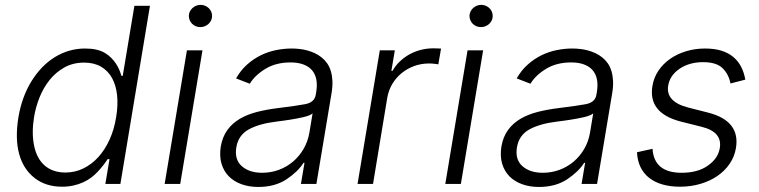

<svg xmlns="http://www.w3.org/2000/svg" viewBox="-20 -751 3101 784"><path d="M55 -271.3Q69.2 -355.5 108.3 -419Q127.8 -450.6 151.8 -475.5Q175.8 -500.4 203.7 -517.6Q231.5 -534.8 262.8 -543.9Q294 -552.9 327.4 -552.9Q377.5 -552.9 407.7 -535.2Q422.6 -526.3 433.8 -515.1Q445 -503.9 453.1 -491.7Q461.3 -479.4 466.8 -466.6Q472.3 -453.8 475.5 -441.4H481.2L528.8 -727.3H592.3L471.6 0H410.2L427.2 -101.2H419.4Q411.6 -88.8 401.6 -76.2Q391.7 -63.6 379.6 -50.4Q367.5 -37.3 352.5 -25.9Q337.4 -14.6 319.2 -6.4Q301.1 1.8 279.7 6.6Q258.2 11.4 233.3 11.4Q166.9 11.4 121.4 -24.1Q75.3 -60 58.2 -122.3Q41.2 -184.7 55 -271.3ZM119 -157.7Q123.9 -132.1 134.4 -111.5Q144.9 -90.9 160.9 -76.5Q176.8 -62.1 198.5 -54.3Q220.2 -46.5 247.2 -46.5Q286.6 -46.5 320.8 -63.4Q355.1 -80.3 382.1 -110.3Q409.1 -140.3 427.7 -181.6Q446.4 -223 454.2 -272.4Q462.4 -321.4 458.1 -362.2Q453.8 -403.1 437.3 -432.7Q420.8 -462.4 392.2 -478.9Q363.6 -495.4 323.5 -495.4Q278.4 -495.4 243.1 -475.7Q207.7 -456 182.4 -424.2Q157 -392.4 141.2 -352.6Q125.4 -312.9 119 -272.4Q108.7 -208.8 119 -157.7Z M743.3 -545.5H806.8L715.9 0H652.3ZM751.1 -686.8Q751.4 -696 755.3 -704Q759.2 -712 765.8 -718Q772.4 -724.1 780.9 -727.6Q789.4 -731.2 799 -731.2Q808.9 -731.2 817.6 -727.5Q826.3 -723.7 832.7 -717.5Q839.1 -711.3 842.7 -702.8Q846.2 -694.2 845.9 -684.7Q845.9 -675.8 842 -667.6Q838.1 -659.4 831.5 -653.4Q824.9 -647.4 816.2 -643.8Q807.5 -640.3 797.9 -640.3Q788 -640.3 779.3 -644Q770.6 -647.7 764.4 -653.9Q758.2 -660.2 754.6 -668.7Q751.1 -677.2 751.1 -686.8Z M881.4 -152.3Q888.5 -192.8 908.6 -220.3Q928.6 -247.9 959.5 -266Q990.4 -284.1 1030.5 -294.2Q1070.7 -304.3 1117.9 -310Q1153.4 -314.3 1180 -318.2Q1206.7 -322.1 1225.9 -325.6Q1263.8 -332.7 1269.2 -363.3L1271.3 -376.1Q1275.9 -403.8 1271.7 -426.1Q1267.4 -448.5 1254.3 -464Q1241.1 -479.4 1219.1 -487.7Q1197.1 -496.1 1166.2 -496.1Q1107.2 -496.1 1064.3 -470.2Q1021 -443.9 1000 -409.1L943.9 -430.8Q963.1 -464.5 989.3 -487.7Q1015.6 -511 1045.6 -525.6Q1075.6 -540.1 1107.8 -546.5Q1139.9 -552.9 1170.8 -552.9Q1186.4 -552.9 1202.6 -551.1Q1218.8 -549.4 1234.6 -545.1Q1250.4 -540.8 1265.3 -533.9Q1280.2 -527 1293 -516.7Q1305.8 -506.7 1315.5 -492.9Q1325.3 -479 1330.8 -460.9Q1336.3 -442.8 1337.4 -420.3Q1338.4 -397.7 1333.8 -370.4L1272 0H1208.8L1223.4 -86.3H1219.5Q1196.7 -50.1 1149.9 -18.8Q1102.6 12.4 1034.4 12.4Q997.5 12.4 966.6 1.4Q935.7 -9.6 914.8 -30.5Q893.8 -51.5 884.6 -82.2Q875.4 -112.9 881.4 -152.3ZM967 -72.8Q997.5 -45.5 1050.4 -45.5Q1086.3 -45.5 1118.8 -57.5Q1151.3 -69.6 1176.8 -91.4Q1202.4 -113.3 1219.8 -143.3Q1237.2 -173.3 1243.3 -209.2L1256.4 -288Q1246.4 -279.1 1219.1 -272.7Q1206 -269.5 1191.2 -266.9Q1176.5 -264.2 1162.1 -261.9Q1147.7 -259.6 1134.2 -257.8Q1120.7 -256 1109.4 -254.6Q1038.7 -246.1 996.1 -222.7Q953.1 -199.2 945 -149.5Q936.8 -99.8 967 -72.8Z M1440 0 1530.9 -545.5H1592.3L1578.1 -461.6H1582.7Q1595.2 -483.7 1613.3 -500.7Q1631.4 -517.8 1652.9 -529.5Q1674.4 -541.2 1698.7 -547.4Q1723 -553.6 1747.5 -553.6Q1755.7 -553.6 1765.1 -553.4Q1774.5 -553.3 1780.9 -552.6L1769.9 -488.3Q1765.6 -489 1755.1 -490.4Q1744.7 -491.8 1731.9 -491.8Q1699.9 -491.8 1671.3 -481.4Q1642.8 -470.9 1620 -452.4Q1597.3 -433.9 1582 -408.4Q1566.8 -382.8 1561.4 -352.3L1503.2 0Z M1889.2 -545.5H1952.8L1861.9 0H1798.3ZM1897 -686.8Q1897.4 -696 1901.3 -704Q1905.2 -712 1911.8 -718Q1918.3 -724.1 1926.8 -727.6Q1935.4 -731.2 1945 -731.2Q1954.9 -731.2 1963.6 -727.5Q1972.3 -723.7 1978.7 -717.5Q1985.1 -711.3 1988.6 -702.8Q1992.2 -694.2 1991.8 -684.7Q1991.8 -675.8 1987.9 -667.6Q1984 -659.4 1977.5 -653.4Q1970.9 -647.4 1962.2 -643.8Q1953.5 -640.3 1943.9 -640.3Q1933.9 -640.3 1925.2 -644Q1916.5 -647.7 1910.3 -653.9Q1904.1 -660.2 1900.6 -668.7Q1897 -677.2 1897 -686.8Z M2027.3 -152.3Q2034.4 -192.8 2054.5 -220.3Q2074.6 -247.9 2105.5 -266Q2136.4 -284.1 2176.5 -294.2Q2216.6 -304.3 2263.8 -310Q2299.4 -314.3 2326 -318.2Q2352.6 -322.1 2371.8 -325.6Q2409.8 -332.7 2415.1 -363.3L2417.3 -376.1Q2421.9 -403.8 2417.6 -426.1Q2413.4 -448.5 2400.2 -464Q2387.1 -479.4 2365.1 -487.7Q2343 -496.1 2312.1 -496.1Q2253.2 -496.1 2210.2 -470.2Q2166.9 -443.9 2146 -409.1L2089.8 -430.8Q2109 -464.5 2135.3 -487.7Q2161.6 -511 2191.6 -525.6Q2221.6 -540.1 2253.7 -546.5Q2285.9 -552.9 2316.8 -552.9Q2332.4 -552.9 2348.5 -551.1Q2364.7 -549.4 2380.5 -545.1Q2396.3 -540.8 2411.2 -533.9Q2426.1 -527 2438.9 -516.7Q2451.7 -506.7 2461.5 -492.9Q2471.2 -479 2476.7 -460.9Q2482.2 -442.8 2483.3 -420.3Q2484.4 -397.7 2479.8 -370.4L2418 0H2354.8L2369.3 -86.3H2365.4Q2342.7 -50.1 2295.8 -18.8Q2248.6 12.4 2180.4 12.4Q2143.5 12.4 2112.6 1.4Q2081.7 -9.6 2060.7 -30.5Q2039.8 -51.5 2030.5 -82.2Q2021.3 -112.9 2027.3 -152.3ZM2112.9 -72.8Q2143.5 -45.5 2196.4 -45.5Q2232.2 -45.5 2264.7 -57.5Q2297.2 -69.6 2322.8 -91.4Q2348.4 -113.3 2365.8 -143.3Q2383.2 -173.3 2389.2 -209.2L2402.3 -288Q2392.4 -279.1 2365.1 -272.7Q2351.9 -269.5 2337.2 -266.9Q2322.4 -264.2 2308.1 -261.9Q2293.7 -259.6 2280.2 -257.8Q2266.7 -256 2255.3 -254.6Q2184.7 -246.1 2142 -222.7Q2099.1 -199.2 2090.9 -149.5Q2082.7 -99.8 2112.9 -72.8Z M2581 -129.3 2644.5 -143.5Q2650.6 -45.5 2763.5 -45.5Q2828.8 -45.5 2869.7 -74.2Q2891 -89.1 2903.1 -106.5Q2915.1 -123.9 2919 -145.2Q2930.8 -212.4 2844.8 -233.3L2759.9 -254.6Q2625 -289.4 2644.2 -400.9Q2649.9 -434.7 2668.7 -462.5Q2687.5 -490.4 2716.1 -510.5Q2744.7 -530.5 2781.2 -541.7Q2817.8 -552.9 2859 -552.9Q2896.7 -552.9 2925.1 -544.2Q2953.5 -535.5 2973.5 -519Q2993.6 -502.5 3005.9 -479Q3018.1 -455.6 3023.4 -425.8L2962.7 -410.2Q2956 -447.1 2930.8 -472.3Q2905.9 -497.2 2850.9 -497.2Q2795.1 -497.2 2755.3 -470.5Q2715.6 -443.5 2708.5 -402Q2697.1 -335.2 2791.9 -311.4L2871.4 -291.2Q3003.6 -257.5 2985.1 -146.3Q2979.4 -111.9 2959.9 -82.9Q2940.3 -54 2910.2 -33Q2880 -12.1 2840.7 -0.4Q2801.5 11.4 2756.7 11.4Q2716.6 11.4 2684.8 2.1Q2653.1 -7.1 2630.5 -24.9Q2608 -42.6 2595.3 -68.9Q2582.7 -95.2 2581 -129.3Z"/></svg>

Font: Inter P Light
Style: Italic
Weight: 300
Italic angle: 9.39999°
Designer: Rasmus Andersson
Foundry: rsms
Version: Version 3.018;git-588b23468